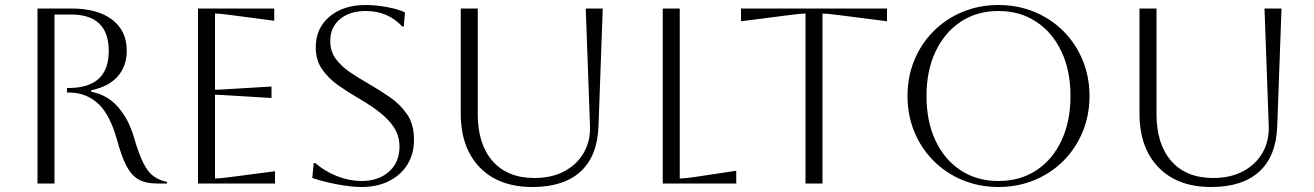

<svg xmlns="http://www.w3.org/2000/svg" viewBox="-20 -734 5256 768"><path d="M130 -700H264Q370 -700 428.5 -655.5Q487 -611 487 -531Q487 -469 450.5 -428Q414 -387 345 -373V-367Q411 -354 453 -305Q495 -256 516 -184Q535 -118 553.5 -81.5Q572 -45 594.5 -29Q617 -13 648 -6V0H607Q563 0 534.5 -16Q506 -32 486 -70Q466 -108 448 -175Q419 -278 371 -321Q323 -364 254 -364H248V-382H254Q415 -382 415 -530Q415 -676 264 -676H198V0H130Z M772 0V-700H1077V-651L902 -674Q856 -680 840 -680V-375Q853 -375 902 -378L1066 -388V-342L902 -352Q853 -355 840 -355V-20Q858 -20 903 -26L1080 -49V0Z M1229 -22 1235 -82H1241Q1280 -48 1329 -29Q1378 -10 1426 -10Q1494 -10 1536 -47.5Q1578 -85 1578 -148Q1578 -183 1562.5 -213Q1547 -243 1511.5 -274Q1476 -305 1414 -341Q1371 -366 1332 -393.5Q1293 -421 1268 -457.5Q1243 -494 1243 -545Q1243 -621 1298 -667.5Q1353 -714 1443 -714Q1483 -714 1529 -705.5Q1575 -697 1600 -684L1595 -628H1589Q1532 -690 1443 -690Q1379 -690 1340 -657.5Q1301 -625 1301 -570Q1301 -529 1322.5 -499.5Q1344 -470 1378 -446.5Q1412 -423 1451 -401Q1496 -375 1538.5 -346Q1581 -317 1608.5 -276.5Q1636 -236 1636 -175Q1636 -119 1610 -76.5Q1584 -34 1536.5 -10Q1489 14 1426 14Q1386 14 1332 4Q1278 -6 1229 -22Z M1823 -700H1891V-278Q1891 -157 1950.5 -89.5Q2010 -22 2118 -22Q2186 -22 2236.5 -48.5Q2287 -75 2314.5 -122Q2342 -169 2340 -230L2323 -700H2391L2374 -230Q2370 -110 2302.5 -48Q2235 14 2110 14Q1975 14 1899 -64.5Q1823 -143 1823 -280Z M2631 -700H2699V-20Q2718 -20 2759 -26L2925 -51V0H2631Z M3202 0V-680Q3187 -680 3140 -674L2944 -649V-700H3528V-649L3332 -674Q3285 -680 3270 -680V0Z M3610 -350Q3610 -427 3637.5 -493.5Q3665 -560 3714.5 -609.5Q3764 -659 3830.5 -686.5Q3897 -714 3974 -714Q4051 -714 4117.5 -686.5Q4184 -659 4233.5 -609.5Q4283 -560 4310.5 -493.5Q4338 -427 4338 -350Q4338 -273 4310.5 -206.5Q4283 -140 4233.5 -90.5Q4184 -41 4117.5 -13.5Q4051 14 3974 14Q3897 14 3830.5 -13.5Q3764 -41 3714.5 -90.5Q3665 -140 3637.5 -206.5Q3610 -273 3610 -350ZM3686 -350Q3686 -248 3722 -171.5Q3758 -95 3823 -52.5Q3888 -10 3974 -10Q4060 -10 4125 -52.5Q4190 -95 4226 -172Q4262 -249 4262 -350Q4262 -451 4226 -527.5Q4190 -604 4125 -647Q4060 -690 3974 -690Q3888 -690 3823.5 -647.5Q3759 -605 3722.5 -528.5Q3686 -452 3686 -350Z M4538 -700H4606V-278Q4606 -157 4665.5 -89.5Q4725 -22 4833 -22Q4901 -22 4951.5 -48.5Q5002 -75 5029.5 -122Q5057 -169 5055 -230L5038 -700H5106L5089 -230Q5085 -110 5017.5 -48Q4950 14 4825 14Q4690 14 4614 -64.5Q4538 -143 4538 -280Z"/></svg>

Font: Aboreto
Style: Regular
Weight: 400
Designer: Dominik Jáger
Foundry: Dominik Jáger
Version: Version 1.001; ttfautohint (v1.8.4.7-5d5b)